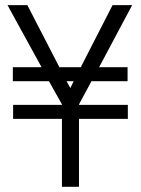

<svg xmlns="http://www.w3.org/2000/svg" viewBox="-20 -716 540 737"><path d="M217.8 1H283.2V-259.8H470.7V-313.5H283.2V-315.4L331.1 -404.3H469.7V-458H360.4L487.3 -696.3H412.1L290 -458H208L85 -696.3H8.8L139.6 -458H29.3V-404.3H168L217.8 -315.4V-313.5H30.3V-259.8H217.8ZM262.7 -404.3 250 -377.9 235.4 -404.3Z"/></svg>

Font: DotumChe
Style: Regular
Weight: 400
Monospace: yes
Version: Version 2.21